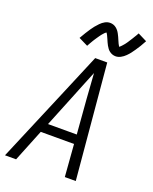

<svg xmlns="http://www.w3.org/2000/svg" viewBox="-173 -1060 923 1155"><g transform="rotate(20 288.0 -482.5)"><path d="M5 0H76L159 -206H372L388 0H458L392 -735H315L212 -490ZM184 -265 275 -490Q291 -530 307 -569.5Q323 -609 339 -648Q342 -609 344.5 -569.5Q347 -530 350 -490L368 -265ZM426 -787Q442 -787 458 -795.5Q474 -804 487 -817Q500 -830 508 -840.5Q516 -851 526 -865.5Q536 -880 546.5 -897Q557 -914 568 -935L510 -964Q506 -956 502 -949.5Q498 -943 494 -936.5Q490 -930 486.5 -924Q483 -918 479.5 -913Q476 -908 473 -903Q470 -898 467 -893.5Q464 -889 461 -885Q458 -881 455.5 -877.5Q453 -874 450.5 -871.5Q448 -869 443.5 -863.5Q439 -858 435.5 -855Q432 -852 427 -848Q422 -856 418 -864Q414 -872 409.5 -883Q405 -894 401 -902.5Q397 -911 392 -920.5Q387 -930 381 -937.5Q375 -945 367 -951.5Q359 -958 349 -961.5Q339 -965 328 -965Q311 -965 295.5 -956.5Q280 -948 267 -934.5Q254 -921 245.5 -910.5Q237 -900 227.5 -886Q218 -872 207.5 -855Q197 -838 185 -817L244 -788Q248 -796 252 -802.5Q256 -809 259.5 -815.5Q263 -822 266.5 -827.5Q270 -833 273.5 -838.5Q277 -844 280.5 -849Q284 -854 287 -858.5Q290 -863 292.5 -866.5Q295 -870 298 -874Q301 -878 303 -880.5Q305 -883 310 -888.5Q315 -894 318 -897Q321 -900 326 -903Q331 -897 335 -888.5Q339 -880 344 -869Q349 -858 352.5 -849.5Q356 -841 361.5 -831.5Q367 -822 372.5 -814.5Q378 -807 386.5 -800.5Q395 -794 405 -790.5Q415 -787 426 -787Z"/></g></svg>

Font: Iosevka Sparkle Light
Style: Italic
Weight: 300
Italic angle: -9°
Designer: Belleve Invis
Foundry: Belleve Invis
Version: Version 4.5.0; ttfautohint (v1.8.3)